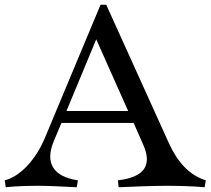

<svg xmlns="http://www.w3.org/2000/svg" viewBox="-20 -780 884 806"><path d="M839 6 844 -23C773 -45 724 -102 689 -179L426 -760H402L168 -200C131 -112 67 -40 0 -23L4 6C51 1 100 0 143 0C187 0 233 3 302 6L307 -23C199 -39 169 -100 206 -188L238 -264H541L581 -173C620 -86 586 -36 475 -23L478 6C539 3 632 0 676 0C719 0 785 1 839 6ZM259 -314 384 -615 518 -314Z"/></svg>

Font: Basteleur Moonlight
Style: Regular
Weight: 300
Designer: Keussel
Foundry: Keussel Studio
Version: Version 1.300;Glyphs 3.2 (3192)